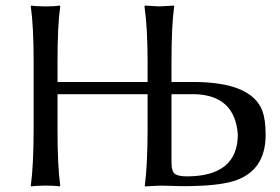

<svg xmlns="http://www.w3.org/2000/svg" viewBox="-20 -668 1006 691"><path d="M556.2 0Q556.2 0 502 2.9L501 0Q510.7 -68.4 511.2 -200.2V-329.1H187V-200.2Q187 -71.3 196.8 0L194.8 2.9Q176.8 0 144 0Q111.3 0 92.8 2.9L90.8 0Q100.6 -68.4 101.1 -200.2V-444.8Q101.1 -573.7 90.8 -645L92.8 -647.9Q110.8 -645 144 -645Q176.8 -645 194.8 -647.9L196.8 -645Q187 -578.1 187 -444.8V-373H511.2V-444.8Q511.2 -566.9 500 -645L502 -647.9Q503.9 -647.9 554.2 -645L606 -647.9L606.9 -645Q597.2 -578.1 597.2 -444.8V-373H674.8Q884.8 -373 924.3 -269Q936 -236.8 936 -183.1Q936 -51.8 820.3 -16.1Q765.6 0.5 658.2 2Q637.7 2.4 597.2 1Q568.8 0 556.2 0ZM597.2 -329.1V-84Q597.2 -49.8 610.8 -41Q624.5 -33.2 653.8 -33.2Q835 -34.2 835.9 -183.1Q826.2 -324.2 682.1 -329.1Z"/></svg>

Font: Linux Biolinum Capitals O
Style: Small Caps
Weight: 400
Designer: Philipp H. Poll
Foundry: Philipp H. Poll
Version: Version 1.0.4